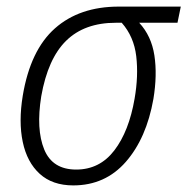

<svg xmlns="http://www.w3.org/2000/svg" viewBox="-20 -552 568 582"><path d="M202 10Q139 10 100.5 -25Q62 -60 49 -121.5Q36 -183 49 -262Q72 -400 146.5 -466Q221 -532 340 -532H528L518 -483H402Q439 -443 448 -384Q457 -325 445 -252Q424 -133 361.5 -61.5Q299 10 202 10ZM211 -38Q282 -38 326.5 -96Q371 -154 388 -253Q400 -322 393 -381.5Q386 -441 349 -483H331Q236 -483 180.5 -428.5Q125 -374 105 -260Q89 -160 114 -99Q139 -38 211 -38Z"/></svg>

Font: Noto Sans SemiCondensed Light
Style: Italic
Weight: 300
Width: 4
Italic angle: -12°
Designer: Monotype Design Team
Foundry: Monotype Imaging Inc.
Version: Version 2.013; ttfautohint (v1.8.4.7-5d5b)